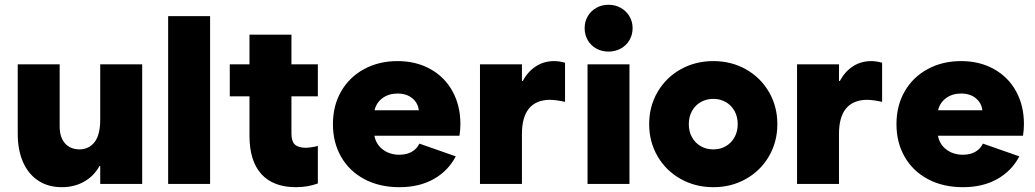

<svg xmlns="http://www.w3.org/2000/svg" viewBox="-20 -775 4362 809"><path d="M579.1 0H402.3V-75.2H398.9Q376.5 -33.7 335 -10Q293.5 13.7 240.2 13.7Q183.1 13.7 141.4 -13.7Q99.6 -41 77.1 -91.8Q54.7 -142.6 54.7 -211.9V-503.9H231.4V-243.2Q231 -197.8 253.2 -171.9Q275.4 -146 314.5 -145.5Q355.5 -146 378.9 -176.8Q402.3 -207.5 402.3 -271.5V-503.9H579.1Z M688.5 -707H865.2V0H688.5Z M948.2 -503.9H1031.2V-628.9H1208V-503.9H1319.3V-369.1H1208V-213.9Q1207.5 -181.2 1221.4 -167Q1235.4 -152.8 1267.6 -152.3Q1294.4 -153.3 1319.3 -160.2V-2Q1276.4 13.7 1227.5 13.7Q1131.3 13.7 1081.3 -41.5Q1031.2 -96.7 1031.2 -203.1V-369.1H948.2Z M1382.8 -252Q1382.8 -330.1 1417.7 -390.4Q1452.6 -450.7 1514.6 -484.1Q1576.7 -517.6 1655.3 -517.6Q1732.9 -517.6 1793.2 -484.1Q1853.5 -450.7 1886.7 -390.4Q1919.9 -330.1 1919.9 -252Q1919.9 -229 1916 -203.1H1557.6Q1564.5 -166.5 1593.3 -144.8Q1622.1 -123 1663.1 -123Q1693.4 -123 1714.8 -135.3Q1736.3 -147.5 1747.1 -169.9L1900.4 -116.2Q1868.7 -55.2 1807.9 -20.8Q1747.1 13.7 1663.1 13.7Q1579.1 13.7 1515.6 -20Q1452.1 -53.7 1417.5 -114Q1382.8 -174.3 1382.8 -252ZM1744.6 -310.5Q1741.2 -341.3 1717 -361.1Q1692.9 -380.9 1655.3 -380.9Q1618.2 -380.9 1592 -361.8Q1565.9 -342.8 1558.1 -310.5Z M2002.4 -503.9H2179.2V-433.6H2182.6Q2203.6 -473.1 2237.8 -495.4Q2272 -517.6 2314.9 -517.6Q2335.9 -517.6 2360.8 -510.7V-345.7Q2328.6 -353.5 2297.4 -354.5Q2238.8 -354 2209 -317.9Q2179.2 -281.7 2179.2 -210.9V0H2002.4Z M2455.6 -503.9H2632.3V0H2455.6ZM2443.4 -656.2Q2443.4 -684.1 2456.5 -706.5Q2469.7 -729 2492.7 -741.9Q2515.6 -754.9 2543.9 -754.9Q2572.3 -754.9 2595.5 -741.9Q2618.7 -729 2632.1 -706.5Q2645.5 -684.1 2645.5 -656.2Q2645.5 -628.4 2632.1 -605.7Q2618.7 -583 2595.5 -570.3Q2572.3 -557.6 2543.9 -557.6Q2515.6 -557.6 2492.7 -570.3Q2469.7 -583 2456.5 -605.7Q2443.4 -628.4 2443.4 -656.2Z M2715.3 -252Q2715.3 -326.7 2750.7 -387.5Q2786.1 -448.2 2847.9 -482.9Q2909.7 -517.6 2985.8 -517.6Q3061.5 -517.6 3123 -482.9Q3184.6 -448.2 3220 -387.5Q3255.4 -326.7 3255.4 -252Q3255.4 -177.2 3220 -116.5Q3184.6 -55.7 3123 -21Q3061.5 13.7 2985.8 13.7Q2909.7 13.7 2847.9 -21Q2786.1 -55.7 2750.7 -116.5Q2715.3 -177.2 2715.3 -252ZM3088.4 -252Q3088.4 -282.7 3075.2 -306.9Q3062 -331.1 3038.6 -344.7Q3015.1 -358.4 2985.8 -358.4Q2956.1 -358.4 2932.4 -344.7Q2908.7 -331.1 2895.5 -306.9Q2882.3 -282.7 2882.3 -252Q2882.3 -221.2 2895.5 -197Q2908.7 -172.9 2932.4 -159.2Q2956.1 -145.5 2985.8 -145.5Q3015.1 -145.5 3038.6 -159.2Q3062 -172.9 3075.2 -197Q3088.4 -221.2 3088.4 -252Z M3338.4 -503.9H3515.1V-433.6H3518.6Q3539.6 -473.1 3573.7 -495.4Q3607.9 -517.6 3650.9 -517.6Q3671.9 -517.6 3696.8 -510.7V-345.7Q3664.6 -353.5 3633.3 -354.5Q3574.7 -354 3544.9 -317.9Q3515.1 -281.7 3515.1 -210.9V0H3338.4Z M3757.3 -252Q3757.3 -330.1 3792.2 -390.4Q3827.1 -450.7 3889.2 -484.1Q3951.2 -517.6 4029.8 -517.6Q4107.4 -517.6 4167.7 -484.1Q4228 -450.7 4261.2 -390.4Q4294.4 -330.1 4294.4 -252Q4294.4 -229 4290.5 -203.1H3932.1Q3939 -166.5 3967.8 -144.8Q3996.6 -123 4037.6 -123Q4067.9 -123 4089.4 -135.3Q4110.8 -147.5 4121.6 -169.9L4274.9 -116.2Q4243.2 -55.2 4182.4 -20.8Q4121.6 13.7 4037.6 13.7Q3953.6 13.7 3890.1 -20Q3826.7 -53.7 3792 -114Q3757.3 -174.3 3757.3 -252ZM4119.1 -310.5Q4115.7 -341.3 4091.6 -361.1Q4067.4 -380.9 4029.8 -380.9Q3992.7 -380.9 3966.6 -361.8Q3940.4 -342.8 3932.6 -310.5Z"/></svg>

Font: Wanted Sans Black
Style: Regular
Weight: 900
Designer: Original Design by Kil Hyung-jin and Kang Hanbin, Wanted Lab, Inc; Hangeul from Source Han Sans by Jang Soo-young and Ka
Foundry: Wanted Lab, Inc.
Version: Version 1.003